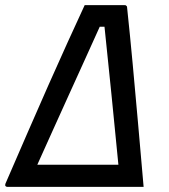

<svg xmlns="http://www.w3.org/2000/svg" viewBox="-36 -726 656 746"><path d="M448 -706Q451 -706 452.5 -705.5Q454 -705 455 -703Q457 -702 457.5 -700Q458 -698 458 -695Q469 -591 479.5 -478Q490 -365 500.5 -245.5Q511 -126 522 0H-8Q-12 0 -14.5 -3Q-17 -6 -15 -12Q30 -116 72 -212.5Q114 -309 152.5 -396Q191 -483 226.5 -561Q262 -639 293 -706Q332 -706 370.5 -706Q409 -706 448 -706ZM109 -86H357Q375 -86 391.5 -86Q408 -86 424 -86Q417 -155 410.5 -223Q404 -291 397 -359.5Q390 -428 383 -496Q376 -564 369 -632L380 -622H337L356 -632Q325 -564 294.5 -496Q264 -428 232.5 -359.5Q201 -291 170.5 -222.5Q140 -154 109 -86Z"/></svg>

Font: Rec Mono Linear
Style: Italic
Weight: 400
Italic angle: -10°
Monospace: yes
Version: Version 1.085; ttfautohint (v1.8.4.7-5d5b)